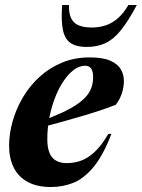

<svg xmlns="http://www.w3.org/2000/svg" viewBox="-20 -738 570 771"><path d="M321.5 -474Q298.5 -474 276.5 -457.5Q254.5 -441 235.2 -412.5Q216 -384 201.2 -346.2Q186.5 -308.5 178.2 -265.8Q170 -223 170 -179Q170 -129 189.5 -106Q209 -83 248.5 -83Q277 -83 304.5 -92.5Q332 -102 359.8 -127.5Q387.5 -153 415 -200.5H427.5Q394 -113.5 355.5 -67.2Q317 -21 274.8 -4Q232.5 13 185 13Q128 13 90.5 -7.8Q53 -28.5 34.8 -65.8Q16.5 -103 16.5 -152Q16.5 -201 30.8 -251.2Q45 -301.5 72.2 -347.5Q99.5 -393.5 139 -429.5Q178.5 -465.5 229 -486.5Q279.5 -507.5 340 -507.5Q393 -507.5 423 -494.2Q453 -481 465.2 -459.5Q477.5 -438 477.5 -413.5Q477.5 -387.5 469.2 -362.8Q461 -338 445 -317.5Q418 -306.5 381.2 -294.2Q344.5 -282 302.5 -269.8Q260.5 -257.5 216.8 -245.5Q173 -233.5 131.5 -223.5L134.5 -247.5Q188.5 -267 226.5 -284.5Q264.5 -302 289.5 -319.2Q314.5 -336.5 328.5 -353.8Q342.5 -371 348.2 -389.5Q354 -408 354 -428Q354 -444 350.2 -454.2Q346.5 -464.5 339.2 -469.2Q332 -474 321.5 -474ZM348.5 -627.5Q379.5 -627.5 406 -636.8Q432.5 -646 455 -666.2Q477.5 -686.5 495.5 -718H529.5Q495.5 -654 465.8 -617Q436 -580 403.5 -564.8Q371 -549.5 328.5 -549.5Q287 -549.5 263.8 -565Q240.5 -580.5 232.8 -617.2Q225 -654 229.5 -718H257Q256 -686 265.2 -665.8Q274.5 -645.5 295.2 -636.5Q316 -627.5 348.5 -627.5Z"/></svg>

Font: Newsreader 60pt
Style: Bold Italic
Weight: 700
Italic angle: -17°
Designer: Hugues Gentile
Foundry: Production Type
Version: Version 1.003